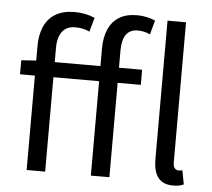

<svg xmlns="http://www.w3.org/2000/svg" viewBox="-52 -781 936 849"><g transform="rotate(5 416.0 -356.0)"><path d="M95.6 0V-550.2Q95.6 -600.6 112.2 -637.7Q128.9 -674.7 162.7 -694.6Q196.4 -714.4 247 -714.4Q271.3 -714.4 294.7 -709.6Q318.2 -704.7 336.1 -696.4L318.7 -633.6Q303 -641.2 287.7 -644.3Q272.3 -647.4 253.9 -647.4Q217.7 -647.4 197.8 -622.1Q177.8 -596.8 177.8 -548.4V0ZM380.6 0V-562.9Q380.6 -612.5 395.9 -648.7Q411.3 -684.9 442.8 -704.6Q474.3 -724.4 523 -724.4Q545.4 -724.4 566.5 -719.7Q587.7 -715 603.7 -707.7L586.4 -644.9Q572.5 -651.8 558.5 -654.6Q544.6 -657.4 531.3 -657.4Q497.2 -657.4 480 -633.5Q462.9 -609.6 462.9 -562.6V0ZM29.6 -419.1V-481.4L99.3 -486.1H565.8V-419.1ZM745.9 12Q715 12 695.7 -0.9Q676.4 -13.9 667.5 -38.3Q658.7 -62.7 658.7 -97.4V-712.2H740.8V-91.4Q740.8 -71.7 748 -64.1Q755.2 -56.5 765.2 -56.5Q768.9 -56.5 772.4 -57Q775.9 -57.5 781.9 -58.5L793.4 2.9Q784.9 7.2 773.1 9.6Q761.3 12 745.9 12Z"/></g></svg>

Font: Source Sans 3 Variable
Style: Regular
Weight: 200
Designer: Paul D. Hunt
Foundry: Adobe Systems Incorporated
Version: Version 3.026